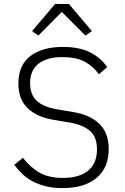

<svg xmlns="http://www.w3.org/2000/svg" viewBox="-20 -950 640 982"><path d="M300 12Q253 12 216 3Q179 -6 149 -21.5Q119 -37 95.5 -59Q72 -81 53 -107L97 -143Q136 -93 183 -66.5Q230 -40 302 -40Q386 -40 431 -77.5Q476 -115 476 -186Q476 -251 438.5 -282Q401 -313 332 -324L254 -337Q202 -346 167.5 -364Q133 -382 112 -406.5Q91 -431 82.5 -461Q74 -491 74 -523Q74 -617 135.5 -663.5Q197 -710 301 -710Q386 -710 440.5 -682.5Q495 -655 528 -607L486 -570Q456 -612 412.5 -635Q369 -658 299 -658Q221 -658 177.5 -624.5Q134 -591 134 -525Q134 -464 170 -432.5Q206 -401 277 -390L354 -377Q407 -368 442 -349.5Q477 -331 498 -306Q519 -281 527.5 -251Q536 -221 536 -188Q536 -92 474 -40Q412 12 300 12ZM332 -930 450 -791 417 -768 296 -889 176 -768 144 -791 262 -930Z"/></svg>

Font: IBM Plex Mono Light
Style: Regular
Weight: 300
Monospace: yes
Designer: Mike Abbink, Paul van der Laan, Pieter van Rosmalen
Foundry: Bold Monday
Version: Version 2.3